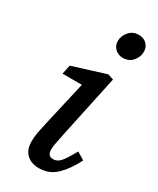

<svg xmlns="http://www.w3.org/2000/svg" viewBox="-194 -804 723 877"><g transform="rotate(30 167.5 -366.0)"><path d="M83 -78Q83 -101 87.5 -125.5Q92 -150 99 -180L153 -416H51L61 -464L234 -518L264 -508L195 -184Q188 -151 183.5 -127.5Q179 -104 179 -90Q179 -56 209 -56Q229 -56 245 -73Q261 -90 291 -144L331 -120Q301 -60 263.5 -24Q226 12 173 12Q131 12 107 -11.5Q83 -35 83 -78ZM253 -616Q228 -616 211.5 -632Q195 -648 195 -672Q195 -699 214.5 -721.5Q234 -744 265 -744Q291 -744 307 -728Q323 -712 323 -688Q323 -661 304 -638.5Q285 -616 253 -616Z"/></g></svg>

Font: Source Serif 4 Caption
Style: Italic
Weight: 400
Italic angle: -12°
Designer: Frank Grießhammer
Foundry: Adobe Systems Incorporated
Version: Version 4.004;hotconv 1.0.117;makeotfexe 2.5.65602